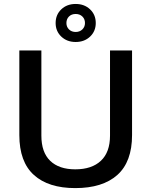

<svg xmlns="http://www.w3.org/2000/svg" viewBox="-20 -942 768 974"><path d="M363.8 -729Q319.8 -729 291 -756.3Q262.2 -783.7 262.2 -825.2Q262.2 -867.2 290.8 -894.5Q319.3 -921.9 363.8 -921.9Q408.2 -921.9 437 -894.5Q465.8 -867.2 465.8 -825.2Q465.8 -783.7 437 -756.3Q408.2 -729 363.8 -729ZM411.1 -825.2Q411.1 -845.2 397.9 -858.2Q384.8 -871.1 363.8 -871.1Q342.8 -871.1 329.8 -858.2Q316.9 -845.2 316.9 -825.2Q316.9 -805.7 330.1 -792.7Q343.3 -779.8 363.8 -779.8Q384.3 -779.8 397.7 -792.7Q411.1 -805.7 411.1 -825.2ZM361.8 12.2Q225.6 12.2 151.9 -54.4Q78.1 -121.1 78.1 -256.8V-686H189.9V-253.9Q189.9 -169.4 234.6 -126.2Q279.3 -83 361.8 -83Q445.8 -83 491.9 -126.5Q538.1 -169.9 538.1 -253.9V-686H649.9V-256.8Q649.9 -121.1 575.2 -54.4Q500.5 12.2 361.8 12.2Z"/></svg>

Font: Archivo Medium
Style: Regular
Weight: 500
Designer: Hector Gatti
Foundry: Omnibus-Type
Version: Version 2.001